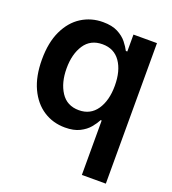

<svg xmlns="http://www.w3.org/2000/svg" viewBox="-137 -656 861 963"><g transform="rotate(20 293.0 -174.5)"><path d="M410.2 204.1V-86.4H404.8Q394.5 -66.4 376 -43.9Q357.4 -21.5 326.4 -5.9Q295.4 9.8 248.5 9.8Q184.1 9.8 133.3 -23.2Q82.5 -56.2 53.2 -119.1Q23.9 -182.1 23.9 -272Q23.9 -362.8 53.7 -425.5Q83.5 -488.3 134.5 -520.5Q185.5 -552.7 248.5 -552.7Q296.9 -552.7 327.9 -536.6Q358.9 -520.5 377 -497.8Q395 -475.1 404.8 -455.6H412.6V-545.9H538.1V204.1ZM284.2 -95.7Q345.7 -95.7 379.2 -144.5Q412.6 -193.4 412.6 -272.5Q412.6 -352.1 379.4 -399.7Q346.2 -447.3 284.2 -447.3Q220.2 -447.3 187.7 -397.9Q155.3 -348.6 155.3 -272.5Q155.3 -195.8 188 -145.8Q220.7 -95.7 284.2 -95.7Z"/></g></svg>

Font: Inter Tight SemiBold
Style: Regular
Weight: 600
Designer: Rasmus Andersson
Foundry: rsms
Version: Version 3.004; ttfautohint (v1.8.4.7-5d5b)